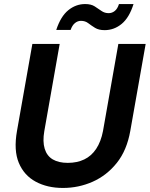

<svg xmlns="http://www.w3.org/2000/svg" viewBox="-20 -917 740 949"><path d="M291 12Q214 12 156.5 -19Q99 -50 73 -112Q47 -174 64 -270L140 -700H275L199 -269Q190 -217 201 -181.5Q212 -146 241 -129Q270 -112 315 -112Q361 -112 396.5 -129Q432 -146 455.5 -181.5Q479 -217 489 -269L565 -700H700L624 -270Q607 -174 557.5 -112Q508 -50 438.5 -19Q369 12 291 12ZM258 -769Q280 -836 317.5 -866.5Q355 -897 401 -897Q430 -897 448 -885.5Q466 -874 481.5 -863Q497 -852 517 -852Q534 -852 547.5 -863Q561 -874 568 -897H640Q619 -830 581.5 -799Q544 -768 497 -768Q468 -768 449.5 -779.5Q431 -791 416 -802.5Q401 -814 380 -814Q364 -814 350.5 -803Q337 -792 329 -769Z"/></svg>

Font: DM Sans 9pt
Style: Bold Italic
Weight: 700
Italic angle: -10°
Version: Version 4.004;gftools[0.9.30]